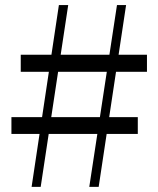

<svg xmlns="http://www.w3.org/2000/svg" viewBox="-20 -726 614 746"><path d="M102.8 0 208.8 -706.3H245L138.1 0ZM24.4 -270.9H515.4V-205.6H24.4ZM551 -447.1H60.6V-513.4H551ZM326.9 0 434.5 -706.3H469.9L363.4 0Z"/></svg>

Font: Noto Serif SC ExtraLight
Style: Regular
Weight: 200
Designer: Ryoko NISHIZUKA 西塚涼子 (kana & ideographs); Frank Grießhammer (Latin, Greek & Cyrillic); Wenlong ZHANG 张文龙 (bopomofo); San
Foundry: Adobe
Version: Version 2.002-H1;hotconv 1.1.0;makeotfexe 2.6.0